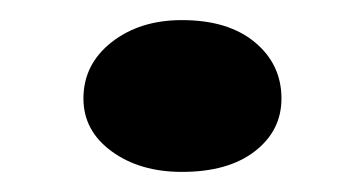

<svg xmlns="http://www.w3.org/2000/svg" viewBox="-20 -425 361 191"><path d="M161 -254Q119 -254 91 -274.5Q63 -295 63 -327Q63 -361 91 -383Q119 -405 161 -405Q207 -405 233.5 -383Q260 -361 260 -327Q260 -295 233.5 -274.5Q207 -254 161 -254Z"/></svg>

Font: BioRhyme SemiExpanded SemiBold
Style: Regular
Weight: 600
Width: 6
Designer: Aoife Mooney
Foundry: Aoife Mooney Type
Version: Version 1.600;gftools[0.9.33]